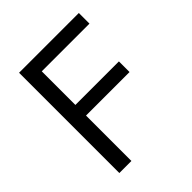

<svg xmlns="http://www.w3.org/2000/svg" viewBox="-193 -822 945 945"><g transform="rotate(-45 279.5 -349.0)"><path d="M93 0V-698H509V-624H177V-390H480V-316H177V0Z"/></g></svg>

Font: Anuphan
Style: Regular
Weight: 400
Designer: Mike Abbink, Paul van der Laan, Pieter van Rosmalen, Mint Tantisuwanna
Foundry: Bold Monday; Cadson Demak
Version: Version 3.002;hotconv 1.0.109;makeotfexe 2.5.65596